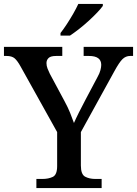

<svg xmlns="http://www.w3.org/2000/svg" viewBox="-23 -951 693 971"><path d="M161 0V-46H192Q222 -46 244 -56.5Q266 -67 266 -111V-283L81 -615Q65 -644 51 -656Q37 -668 10 -668H-3V-714H292V-668H261Q233 -668 222.5 -657.5Q212 -647 212 -632Q212 -618 217.5 -604Q223 -590 229 -578L303 -440Q320 -409 331.5 -380.5Q343 -352 351 -329Q361 -352 376.5 -383Q392 -414 409 -446L471 -563Q481 -581 485 -596.5Q489 -612 489 -623Q489 -668 427 -668H400V-714H650V-668H635Q613 -668 596.5 -652Q580 -636 555 -590L386 -283V-114Q386 -69 407.5 -57.5Q429 -46 459 -46H491V0ZM283 -784Q298 -803 315 -829Q332 -855 347.5 -882Q363 -909 373 -931H497V-921Q488 -908 469 -888Q450 -868 426 -846Q402 -824 377 -804.5Q352 -785 331 -771H283Z"/></svg>

Font: Noto Naskh Arabic Medium
Style: Regular
Weight: 500
Designer: Monotype Design Team, David Williams, Mohamad Dakak and Nizar Qandah
Foundry: Monotype Imaging Inc.
Version: Version 2.016